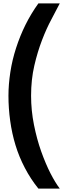

<svg xmlns="http://www.w3.org/2000/svg" viewBox="-20 -898 387 1131"><path d="M206.1 212.9Q160.6 156.7 126.5 91.3Q91.8 24.9 71.3 -43Q50.3 -111.8 40 -186.5Q29.8 -259.8 29.8 -334Q29.8 -400.4 41 -473.6Q51.8 -544.4 74.7 -615.2Q97.7 -686.5 129.9 -751.5Q162.6 -817.4 206.1 -877.9H332Q306.2 -827.1 283.2 -784.7Q253.9 -730.5 227.5 -661.6Q200.7 -591.8 182.1 -511.2Q163.1 -429.2 163.1 -334Q163.1 -247.6 180.2 -162.1Q197.3 -77.1 222.7 -5.9Q249 67.4 277.3 123Q305.2 177.2 332 212.9Z"/></svg>

Font: SimahzazaarabicW05-SemiBold
Style: Regular
Weight: 600
Designer: Ahmed zaza
Foundry: Ahmed zaza
Version: Version 1.001